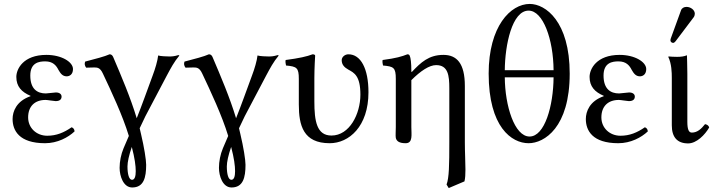

<svg xmlns="http://www.w3.org/2000/svg" viewBox="-20 -718 3632 976"><path d="M123 -121C123 -177 156 -210 212 -210C221 -210 255 -204 263 -204C286 -204 293 -215 293 -227C293 -239 283 -248 264 -248C259 -248 214 -243 213 -243C170 -243 134 -265 134 -334C134 -400 179 -406 210 -406C249 -406 266 -385 277 -363C287 -346 297 -330 319 -330C332 -330 351 -338 351 -367C351 -403 293 -439 216 -439C98 -439 63 -367 63 -327C63 -278.7 89.2 -250.3 135 -231V-229C63 -204 44 -151 44 -113C44 -55 77 10 209 10C272 10 326 -19 359 -50C358.6 -60.8 352.7 -68.2 344 -71C305 -44 267 -28 220 -28C165 -28 123 -68 123 -121Z M650 29C665 86 670 125 670 152C670 178 665 196 651 196C636 196 628 168 628 128C628 105 636 70 650 29ZM588 135C588 177 607 235 652 235C711 235 723 184 723 120C723 95 713 31 697 -36C695 -46 692 -56 690 -66C699 -86 709 -107 719 -127L827 -332C849 -373 864 -402 892 -436L887 -438C864 -431 853 -431 839 -431C831 -431 795 -432 784 -436C781 -409 769 -368 756 -334C729 -261 701 -182 675 -117C643 -223 598 -328 555 -429C551 -437 546 -442 537 -442C513 -431 463 -418 413 -405C408.7 -395 410.3 -384 418 -374C435 -374 444 -375 455 -375C472 -375 488 -377 503 -344C546 -253 603 -132 635 -27L608 36C595 67 588 103 588 135Z M1155 29C1170 86 1175 125 1175 152C1175 178 1170 196 1156 196C1141 196 1133 168 1133 128C1133 105 1141 70 1155 29ZM1093 135C1093 177 1112 235 1157 235C1216 235 1228 184 1228 120C1228 95 1218 31 1202 -36C1200 -46 1197 -56 1195 -66C1204 -86 1214 -107 1224 -127L1332 -332C1354 -373 1369 -402 1397 -436L1392 -438C1369 -431 1358 -431 1344 -431C1336 -431 1300 -432 1289 -436C1286 -409 1274 -368 1261 -334C1234 -261 1206 -182 1180 -117C1148 -223 1103 -328 1060 -429C1056 -437 1051 -442 1042 -442C1018 -431 968 -418 918 -405C913.7 -395 915.3 -384 923 -374C940 -374 949 -375 960 -375C977 -375 993 -377 1008 -344C1051 -253 1108 -132 1140 -27L1113 36C1100 67 1093 103 1093 135Z M1578 -321.3C1578 -371 1582 -435 1582 -435C1582 -439 1577 -442 1569 -442C1540.5 -431 1501 -422 1432 -413C1430 -407 1432 -391 1434 -385C1488.5 -379.9 1499 -374 1499 -317V-187C1499 -80 1522 10 1656 10C1754 10 1853 -75 1853 -249C1853 -369 1814 -442 1751 -442C1734 -442 1717 -429 1717 -412C1717 -389 1731 -375 1751 -364C1780 -348 1812 -333 1812 -237C1812 -139 1757 -29 1665 -29C1590 -29 1578 -102 1578 -203Z M2071 -358C2071 -398 2067.7 -423.7 2063 -434C2060.9 -438.6 2059 -442 2051 -442C2023 -431 1994 -422 1925 -413C1923 -407 1925 -391 1927 -385C1981 -380 1992 -375 1992 -317V-72C1992 -54 1990 -27 1992 -17C1996 0 2010 10 2042 10C2080 10 2071 -34 2071 -72V-310.5C2118.5 -358 2162.5 -387 2197 -387C2258 -387 2264 -334 2264 -269V6C2264 120 2263 186 2250 220L2261 238L2341 204C2345 188 2346 168 2346 144C2346 105 2343 57 2343 6V-281C2343 -396 2302 -439 2234 -439C2159.5 -439 2119 -400.5 2073.4 -352.1C2071.8 -349.8 2071 -353 2071 -358Z M2794 -361H2546C2547 -490 2583 -664 2667 -664C2741 -664 2793 -517 2794 -361ZM2794 -325C2793 -180 2749 -24 2672 -24C2595 -24 2547 -181 2546 -325ZM2464 -344C2464 -72 2581 10 2667 10C2747 10 2876 -70 2876 -344C2876 -609 2753 -698 2673 -698C2575 -698 2464 -584 2464 -344Z M3037 -121C3037 -177 3070 -210 3126 -210C3135 -210 3169 -204 3177 -204C3200 -204 3207 -215 3207 -227C3207 -239 3197 -248 3178 -248C3173 -248 3128 -243 3127 -243C3084 -243 3048 -265 3048 -334C3048 -400 3093 -406 3124 -406C3163 -406 3180 -385 3191 -363C3201 -346 3211 -330 3233 -330C3246 -330 3265 -338 3265 -367C3265 -403 3207 -439 3130 -439C3012 -439 2977 -367 2977 -327C2977 -278.7 3003.2 -250.3 3049 -231V-229C2977 -204 2958 -151 2958 -113C2958 -55 2991 10 3123 10C3186 10 3240 -19 3273 -50C3272.6 -60.8 3266.7 -68.2 3258 -71C3219 -44 3181 -28 3134 -28C3079 -28 3037 -68 3037 -121Z M3470 -683C3457 -683 3446 -677 3442 -666L3390 -523C3389 -520 3388 -516 3388 -513C3388 -506 3394 -500 3402 -500C3406 -500 3411 -504 3414 -508L3506 -630C3510 -635 3512 -643 3512 -648C3512 -668 3490 -683 3470 -683ZM3395 -322V-81C3395 -21.5 3422 11 3478 11C3521 11 3564 -33 3585 -70C3582.4 -79.9 3574.6 -84.8 3564 -87C3545 -63 3525 -44 3497 -44C3482 -44 3474 -58 3474 -99V-343C3474 -375 3472 -437 3472 -437C3457 -431 3441 -429 3422 -429C3410 -429 3385 -430 3379 -431L3377 -429C3394 -394 3395 -350 3395 -322Z"/></svg>

Font: Libertinus Serif
Style: Regular
Weight: 400
Designer: Philipp H. Poll
Foundry: Khaled Hosny
Version: Version 6.2